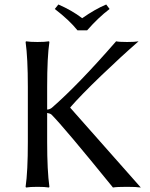

<svg xmlns="http://www.w3.org/2000/svg" viewBox="-20 -832 669 855"><path d="M325 -697Q289 -742 224 -792L240 -812Q300 -786 346 -751Q403 -791 453 -812L468 -792Q418 -754 368 -697ZM104 -445Q104 -574 94 -645L96 -648Q114 -645 147 -645Q180 -645 198 -648L200 -645Q190 -579 190 -445V-344Q203 -345 212 -353Q329 -455 497 -648Q510 -645 546 -645Q581 -645 597 -648Q520 -581 430 -494.5Q340 -408 293 -354V-352L607 3Q588 0 545 0Q500 0 483 3Q264 -267 209 -322Q203 -327 190 -329V-200Q190 -71 200 0L198 3Q180 0 147 0Q114 0 96 3L94 0Q104 -68 104 -200Z"/></svg>

Font: Libertinus Sans
Style: Regular
Weight: 400
Designer: Philipp H. Poll
Foundry: Khaled Hosny
Version: Version 6.1